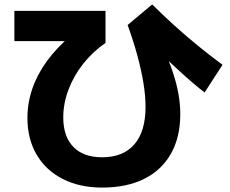

<svg xmlns="http://www.w3.org/2000/svg" viewBox="-20 -781 1040 868"><path d="M442 67Q340 67 263.5 28Q187 -11 145.5 -82Q104 -153 104 -248Q104 -316 126.5 -381Q149 -446 193 -506Q237 -566 300 -619L326 -595H45V-732H457V-587Q399 -547 356 -492.5Q313 -438 289.5 -375.5Q266 -313 266 -250Q266 -164 311.5 -117Q357 -70 442 -70Q537 -70 587.5 -128.5Q638 -187 638 -298Q638 -347 628.5 -405.5Q619 -464 601 -530Q583 -596 557 -668L668 -761Q714 -715 767.5 -666.5Q821 -618 877 -572.5Q933 -527 986 -488L905 -363Q880 -382 852.5 -405.5Q825 -429 790 -461Q755 -493 706 -539L718 -563Q745 -504 762 -452.5Q779 -401 787 -355Q795 -309 795 -265Q795 -161 753 -86.5Q711 -12 632 27.5Q553 67 442 67Z"/></svg>

Font: M PLUS 1 Thin ExtraBold
Style: Regular
Weight: 800
Version: Version 1.001